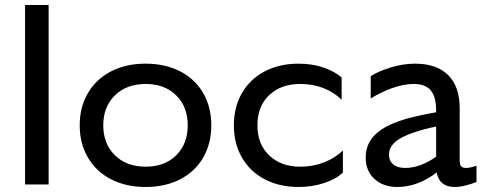

<svg xmlns="http://www.w3.org/2000/svg" viewBox="-20 -736 1939 766"><path d="M174 -716V0H80V-716Z M823 -236Q823 -163 790.5 -107Q758 -51 698.5 -20.5Q639 10 561 10Q483 10 423.5 -20.5Q364 -51 331 -107Q298 -163 298 -236Q298 -309 331 -365Q364 -421 423.5 -451.5Q483 -482 561 -482Q639 -482 698.5 -451.5Q758 -421 790.5 -365Q823 -309 823 -236ZM729 -236Q729 -310 683 -355.5Q637 -401 561 -401Q485 -401 438.5 -355.5Q392 -310 392 -236Q392 -162 438.5 -116.5Q485 -71 561 -71Q637 -71 683 -116.5Q729 -162 729 -236Z M1171 10Q1095 10 1036.5 -20.5Q978 -51 945.5 -107Q913 -163 913 -236Q913 -309 945.5 -365Q978 -421 1036.5 -451.5Q1095 -482 1171 -482Q1225 -482 1269.5 -467Q1314 -452 1343 -427V-338Q1313 -368 1270.5 -384.5Q1228 -401 1178 -401Q1101 -401 1054 -356.5Q1007 -312 1007 -236Q1007 -161 1054 -116Q1101 -71 1178 -71Q1229 -71 1273.5 -88.5Q1318 -106 1348 -136V-48Q1322 -22 1274 -6Q1226 10 1171 10Z M1722 -48Q1688 -21 1647.5 -5.5Q1607 10 1565 10Q1509 10 1474 -22Q1439 -54 1439 -107Q1439 -165 1481 -203Q1523 -241 1612 -265Q1661 -278 1720 -288V-294Q1720 -350 1698.5 -375.5Q1677 -401 1631 -401Q1589 -401 1543 -384Q1497 -367 1459 -343V-432Q1488 -451 1537.5 -466.5Q1587 -482 1636 -482Q1722 -482 1768 -436.5Q1814 -391 1814 -303V-97Q1814 -80 1819.5 -73Q1825 -66 1839 -66Q1856 -66 1881 -75V-10Q1864 -3 1839.5 3.5Q1815 10 1794 10Q1733 10 1722 -48ZM1596 -66Q1657 -66 1720 -111V-231Q1677 -223 1630 -207Q1579 -190 1555.5 -168.5Q1532 -147 1532 -119Q1532 -94 1549 -80Q1566 -66 1596 -66Z"/></svg>

Font: Madhuban
Style: Regular
Weight: 400
Designer: jaikishan Patel
Foundry: MagicType
Version: Version 1.000